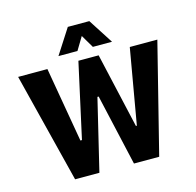

<svg xmlns="http://www.w3.org/2000/svg" viewBox="-128 -1058 1215 1191"><g transform="rotate(-15 479.5 -462.5)"><path d="M209 0 32 -705H220L303 -224H313L419 -705H549L659 -222H665L749 -705H926L749 0H587L483 -458H475L365 0ZM307 -765 410 -925H548L651 -765H528L479 -848L429 -765Z"/></g></svg>

Font: Nunito Sans 7pt Condensed Black
Style: Regular
Weight: 900
Width: 3
Designer: Vernon Adams
Foundry: Vernon Adams
Version: Version 3.101;gftools[0.9.27]